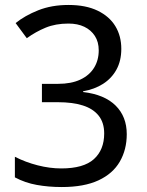

<svg xmlns="http://www.w3.org/2000/svg" viewBox="-20 -744 591 774"><path d="M229 10Q176 10 128.5 1.5Q81 -7 40 -29V-112Q83 -90 132 -77.5Q181 -65 227 -65Q317 -65 358.5 -102.5Q400 -140 400 -206Q400 -250 377.5 -278Q355 -306 313.5 -319Q272 -332 214 -332H149V-406H214Q267 -406 303.5 -423Q340 -440 359 -470.5Q378 -501 378 -541Q378 -575 362.5 -599Q347 -623 320 -636Q293 -649 256 -649Q204 -649 164 -632.5Q124 -616 88 -590L43 -651Q80 -681 134 -702.5Q188 -724 256 -724Q326 -724 373.5 -701Q421 -678 445 -638.5Q469 -599 469 -547Q469 -499 449.5 -463.5Q430 -428 395.5 -406Q361 -384 315 -376V-373Q401 -363 446 -318.5Q491 -274 491 -203Q491 -141 463 -92.5Q435 -44 377 -17Q319 10 229 10Z"/></svg>

Font: lkannada85
Style: Book
Weight: 400
Designer: Jelle Bosma - Monotype Design Team
Foundry: Monotype Imaging Inc.
Version: Version 2.003